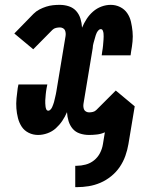

<svg xmlns="http://www.w3.org/2000/svg" viewBox="-20 -548 640 791"><path d="M290 223V135H296Q314 135 333 130Q352 125 367.5 112.5Q383 100 392 82.5Q401 65 404 46L412 -3Q397 4 380 6Q363 8 347 8Q327 8 309 2Q291 -4 279.5 -17.5Q268 -31 262.5 -49Q257 -67 256 -86Q248 -67 236.5 -50Q225 -33 210 -19.5Q195 -6 175.5 1Q156 8 137 8Q116 8 98 -1Q80 -10 69.5 -26Q59 -42 54 -61.5Q49 -81 47.5 -101.5Q46 -122 48 -143Q50 -164 53 -185L56 -200H175L172 -185Q171 -179 170 -172.5Q169 -166 168.5 -160Q168 -154 167.5 -147.5Q167 -141 166.5 -135Q166 -129 166.5 -122.5Q167 -116 167.5 -110Q168 -104 170.5 -98Q173 -92 179 -92Q184 -92 188.5 -97Q193 -102 195 -107Q197 -112 199 -117Q201 -122 202.5 -127.5Q204 -133 205 -138Q206 -143 207.5 -148.5Q209 -154 210 -159.5Q211 -165 212 -170L250 -399Q251 -405 250.5 -411.5Q250 -418 247.5 -423.5Q245 -429 239 -432Q233 -435 227 -435Q219 -435 210.5 -433Q202 -431 196 -425L117 -345L39 -410L118 -491Q129 -502 142.5 -509Q156 -516 170 -520.5Q184 -525 198 -526.5Q212 -528 226 -528Q246 -528 264 -522Q282 -516 294 -502.5Q306 -489 311.5 -471Q317 -453 318 -434Q326 -453 337 -470Q348 -487 363.5 -500.5Q379 -514 398 -521Q417 -528 436 -528Q457 -528 475 -519Q493 -510 504 -494Q515 -478 519.5 -458.5Q524 -439 526 -418.5Q528 -398 526 -377Q524 -356 520 -335L518 -320H399L401 -335Q402 -341 403 -347.5Q404 -354 404.5 -360Q405 -366 405.5 -372.5Q406 -379 406.5 -385Q407 -391 407 -397.5Q407 -404 406.5 -410Q406 -416 403.5 -422Q401 -428 395 -428Q390 -428 385.5 -423Q381 -418 378.5 -413Q376 -408 374.5 -403Q373 -398 371.5 -392.5Q370 -387 368.5 -382Q367 -377 365.5 -371.5Q364 -366 363 -360.5Q362 -355 362 -350L324 -121Q323 -115 323.5 -108.5Q324 -102 326.5 -96.5Q329 -91 335 -88Q341 -85 347 -85Q355 -85 363 -87Q371 -89 377 -95L457 -175L535 -110L509 46Q505 70 496.5 94Q488 118 473.5 139.5Q459 161 438 178Q417 195 393.5 205Q370 215 345.5 219Q321 223 297 223Z"/></svg>

Font: Iosevka Etoile
Style: Bold Italic
Weight: 700
Italic angle: -9°
Designer: Belleve Invis
Foundry: Belleve Invis
Version: Version 28.1.0; ttfautohint (v1.8.4)